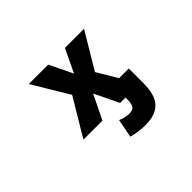

<svg xmlns="http://www.w3.org/2000/svg" viewBox="-148 -795 1297 1297"><g transform="rotate(-45 500.0 -147.0)"><path d="M502 -358.4 581.1 -524.4H763.7L609.4 -265.6L695.3 -121.1H788.1V17.6Q788.1 129.9 741.7 179.7Q695.3 229.5 598.6 229.5Q534.2 229.5 469.7 211.9L495.1 79.1Q536.1 96.7 571.3 97.7Q607.4 97.7 620.6 80.6Q633.8 63.5 633.8 17.6V2H627H582L498 -171.9L413.1 2H231.4L391.6 -265.6L236.3 -524.4H421.9Z"/></g></svg>

Font: Gen Shin Gothic Monospace Heavy
Style: Bold
Weight: 800
Designer: [Source Han Sans]
Ryoko NISHIZUKA  (kana & ideographs); Paul D. Hunt (Latin, Greek & Cyrillic); Wenlong ZHANG  (bopomofo
Version: Version 1.002.20150607